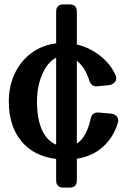

<svg xmlns="http://www.w3.org/2000/svg" viewBox="-20 -797 607 872"><path d="M329 22Q329 55 296 55H268Q235 55 235 22V-75Q132 -88 76 -157Q20 -226 20 -336Q20 -406 47 -463Q74 -520 122.5 -556Q171 -592 235 -600V-744Q235 -777 268 -777H296Q329 -777 329 -744V-595Q390 -580 437 -542Q484 -504 505 -455Q508 -448 508 -442Q508 -429 498 -420.5Q488 -412 474 -410L420 -405Q408 -404 398.5 -411Q389 -418 386 -430Q367 -491 329 -521V-145Q352 -160 367.5 -188.5Q383 -217 392 -259Q399 -288 427 -286L484 -281Q498 -280 507.5 -271Q517 -262 517 -249Q517 -245 515 -239Q496 -174 448 -130.5Q400 -87 329 -76ZM148 -336Q148 -259 170 -208.5Q192 -158 235 -140V-535Q197 -516 172.5 -461Q148 -406 148 -336Z"/></svg>

Font: Yusei Magic
Style: Regular
Weight: 400
Designer: Tanukizamurai
Foundry: Yusei Magic Project
Version: Version 1.200